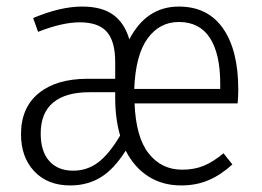

<svg xmlns="http://www.w3.org/2000/svg" viewBox="-20 -554 797 585"><path d="M704 -239H390Q394 -136 433 -86.5Q472 -37 535 -37Q572 -37 601 -49Q630 -61 661 -87L688 -53Q653 -21 615.5 -5Q578 11 532 11Q475 11 432 -16.5Q389 -44 363 -95Q327 -38 286.5 -13.5Q246 11 194 11Q125 11 84.5 -32Q44 -75 44 -145Q44 -226 98 -270Q152 -314 247 -314H331V-365Q331 -428 305.5 -457Q280 -486 223 -486Q170 -486 96 -457L81 -499Q164 -534 230 -534Q291 -534 325.5 -508.5Q360 -483 374 -434Q426 -534 525 -534Q613 -534 659.5 -467.5Q706 -401 706 -281Q706 -259 704 -239ZM651 -299Q651 -390 619.5 -438.5Q588 -487 525 -487Q466 -487 429.5 -436.5Q393 -386 389 -283H651ZM346 -141Q331 -192 331 -256V-273H252Q180 -273 142 -241.5Q104 -210 104 -147Q104 -93 130 -63.5Q156 -34 203 -34Q246 -34 279.5 -59.5Q313 -85 346 -141Z"/></svg>

Font: Fira Sans Condensed Light
Style: Regular
Weight: 300
Width: 3
Designer: bBox Type GmbH & Carrois Corporate GbR & Edenspiekermann AG
Foundry: bBox Type GmbH & Carrois Corporate GbR & Edenspiekermann AG
Version: Version 4.301